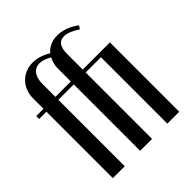

<svg xmlns="http://www.w3.org/2000/svg" viewBox="-193 -838 969 969"><g transform="rotate(-45 291.0 -354.0)"><path d="M253 0V-474H143V0H58V-474H6V-495H58V-569Q58 -597 67.5 -621Q77 -645 93.5 -662Q110 -679 133 -689Q156 -699 183 -699Q232 -699 280 -669Q313 -708 369 -708Q427 -708 483 -666L471 -649Q422 -681 390 -681Q338 -681 338 -607V-495H532V0H447V-474H338V0ZM206 -672Q177 -672 160 -650Q143 -628 143 -588V-495H253V-590Q253 -622 269 -651Q252 -661 236 -666.5Q220 -672 206 -672Z"/></g></svg>

Font: Moniqa SemBd Heading
Style: Regular
Weight: 600
Designer: Rajesh Rajput
Foundry: Rajesh Rajput
Version: Version 1.000